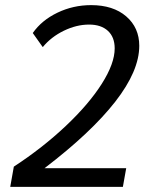

<svg xmlns="http://www.w3.org/2000/svg" viewBox="-20 -730 590 750"><path d="M34 -79Q147 -153 237 -238Q327 -323 377.5 -402.5Q428 -482 428 -541Q428 -585 401.5 -609.5Q375 -634 328 -634Q279 -634 229.5 -610Q180 -586 147 -546L108 -601Q143 -651 204.5 -680.5Q266 -710 336 -710Q422 -710 473 -666Q524 -622 524 -551Q524 -453 430 -332.5Q336 -212 154 -73H473L460 0H20Z"/></svg>

Font: Sarabun
Style: Italic
Weight: 400
Italic angle: -10°
Designer: Suppakit Chalermlarp | Katatrad Co.,Ltd.
Foundry: Cadson Demak Co.,Ltd.
Version: Version 1.000; ttfautohint (v1.6)